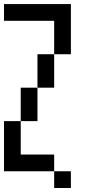

<svg xmlns="http://www.w3.org/2000/svg" viewBox="-20 -937 457 957"><path d="M0 -83.3V-333.3H83.3V-166.7H250V-83.3ZM0 -833.3V-916.7H333.3V-666.7H250V-833.3ZM83.3 -333.3V-500H166.7V-333.3ZM166.7 -500V-666.7H250V-500ZM250 -83.3H333.3V0H250Z"/></svg>

Font: Galmuri11 Condensed
Style: Regular
Weight: 400
Width: 3
Designer: Lee Minseo (quiple)
Version: Version 2.399;hotconv 1.1.1;makeotfexe 2.6.0 DEVELOPMENT